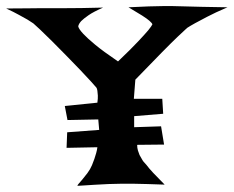

<svg xmlns="http://www.w3.org/2000/svg" viewBox="-110 -641 763 627"><path d="M-89.8 -613.3Q-47.9 -613.3 -19 -613.8Q9.8 -614.3 27.3 -614.3H60.5H104.5Q126 -614.3 156.2 -614.7Q186.5 -615.2 226.6 -616.2Q195.3 -602.5 179.2 -591.3Q163.1 -580.1 155.3 -572.3Q146.5 -562.5 145.5 -554.7Q147.5 -545.9 162.1 -530.3Q174.8 -516.6 200.7 -495.1Q226.6 -473.6 275.4 -440.4Q318.4 -481.4 340.8 -505.4Q363.3 -529.3 374 -542Q385.7 -556.6 387.7 -561.5Q386.7 -565.4 377.9 -573.2Q370.1 -580.1 354 -590.3Q337.9 -600.6 309.6 -617.2Q347.7 -619.1 375.5 -620.1Q403.3 -621.1 420.9 -621.1H455.1Q469.7 -621.1 494.1 -620.1Q514.6 -619.1 548.3 -618.7Q582 -618.2 632.8 -617.2Q591.8 -599.6 566.9 -586.4Q542 -573.2 527.3 -565.4Q509.8 -555.7 501 -549.8Q492.2 -542 470.7 -521.5Q452.1 -503.9 418.9 -470.2Q385.7 -436.5 332 -380.9L327.1 -318.4H419.9L422.9 -269.5L328.1 -261.7V-225.6L416 -228.5L425.8 -168.9L337.9 -168Q337.9 -158.2 340.3 -149.9Q342.8 -141.6 345.7 -134.8Q349.6 -127 353.5 -121.1Q357.4 -113.3 368.2 -102.5Q376 -91.8 390.6 -76.2Q405.3 -60.5 427.7 -38.1Q396.5 -39.1 370.1 -40Q343.8 -41 325.2 -41H286.1Q268.6 -41 244.6 -40Q220.7 -39.1 198.7 -37.6Q176.8 -36.1 161.1 -35.2Q145.5 -34.2 143.6 -34.2Q141.6 -35.2 146.5 -40.5Q151.4 -45.9 159.2 -55.2Q167 -64.5 175.8 -76.2Q184.6 -87.9 190.4 -101.6Q194.3 -111.3 198.2 -122.1Q201.2 -130.9 204.1 -141.1Q207 -151.4 208 -160.2L107.4 -158.2L109.4 -209L213.9 -216.8L210.9 -251L110.4 -249L101.6 -294.9L208 -305.7Q210 -319.3 209.5 -329.1Q209 -338.9 208 -344.7Q207 -351.6 205.1 -354.5Q202.1 -358.4 187.5 -374.5Q172.9 -390.6 151.9 -412.6Q130.9 -434.6 106.4 -459.5Q82 -484.4 60.1 -506.3Q38.1 -528.3 21.5 -543.9Q4.9 -559.6 -1 -564.5Q-8.8 -569.3 -20.5 -577.1Q-31.2 -583 -47.9 -592.3Q-64.5 -601.6 -89.8 -613.3Z"/></svg>

Font: Irish Grover
Style: Regular
Weight: 400
Designer: Squid
Foundry: Font Diner, Inc DBA Sideshow
Version: Version 1.001